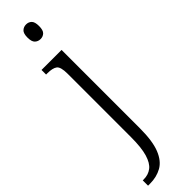

<svg xmlns="http://www.w3.org/2000/svg" viewBox="-338 -729 948 948"><g transform="rotate(-45 136.0 -254.5)"><path d="M142 -647Q125 -647 113 -658Q101 -669 101 -698Q101 -727 113 -738Q125 -749 142 -749Q159 -749 170.5 -738Q182 -727 182 -698Q182 -669 170.5 -658Q159 -647 142 -647ZM5 240V203H12Q44 203 67 185.5Q90 168 102.5 126Q115 84 115 11V-432Q115 -480 98.5 -492Q82 -504 46 -504H37V-536H177V10Q177 100 157 150Q137 200 101 220Q65 240 19 240Z"/></g></svg>

Font: Noto Serif Ethiopic SemiCondensed Light
Style: Regular
Weight: 300
Width: 4
Designer: Monotype Design Team
Foundry: Monotype Imaging Inc.
Version: Version 2.102; ttfautohint (v1.8.4.7-5d5b)